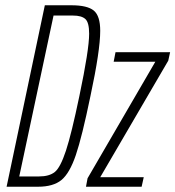

<svg xmlns="http://www.w3.org/2000/svg" viewBox="-20 -708 665 728"><path d="M150 -688H251Q311 -688 335.5 -668Q360 -648 360 -591Q360 -517 323 -344Q291 -189 267.5 -120Q244 -51 213 -25.5Q182 0 124 0H5ZM281 -344Q318 -520 318 -580Q318 -623 303.5 -636Q289 -649 257 -649H183L53 -39H128Q167 -39 188 -56Q209 -73 230 -136.5Q251 -200 281 -344ZM306 0 312 -32 569 -474H411L418 -510H625L618 -478L360 -36H525L517 0Z"/></svg>

Font: Saira Ultra Condensed ExLight
Style: Italic
Weight: 200
Width: 1
Italic angle: -12°
Designer: Hector Gatti with collaboration of the Omnibus-Type team
Foundry: Omnibus-Type
Version: Version 1.001; ttfautohint (v1.8)